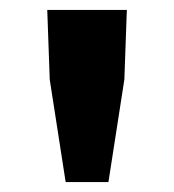

<svg xmlns="http://www.w3.org/2000/svg" viewBox="-20 -705 350 386"><path d="M112 -339 80 -545 75 -685H235L230 -545L198 -339Z"/></svg>

Font: Source Sans 3 ExtraBold
Style: Regular
Weight: 800
Designer: Paul D. Hunt
Foundry: Adobe
Version: Version 3.052;hotconv 1.1.0;makeotfexe 2.6.0